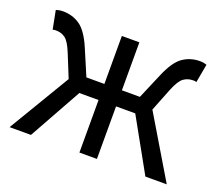

<svg xmlns="http://www.w3.org/2000/svg" viewBox="-90 -625 862 752"><g transform="rotate(20 340.5 -249.0)"><path d="M13 0 166 -256 127 -352Q110 -394 93.5 -406Q77 -418 57 -418Q52 -418 49 -418Q46 -418 41 -416L26 -493Q39 -498 55 -498Q95 -498 126 -476.5Q157 -455 183 -394L229 -286H304V-486H377V-286H452L498 -394Q524 -455 555 -476.5Q586 -498 626 -498Q642 -498 654 -493L640 -416Q635 -418 632 -418Q629 -418 624 -418Q604 -418 587 -406Q570 -394 553 -352L515 -256L668 0H579L457 -219H377V0H304V-219H224L102 0Z"/></g></svg>

Font: SourceSansPro
Style: Book
Weight: 400
Designer: Paul D. Hunt
Foundry: Adobe Systems Incorporated
Version: Version 2.021;PS 2.000;hotconv 1.0.86;makeotf.lib2.5.63406